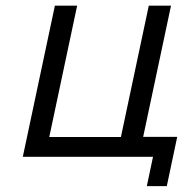

<svg xmlns="http://www.w3.org/2000/svg" viewBox="-20 -544 669 666"><path d="M594.7 -69.3 558.6 101.6H489.3L510.7 0H59.1L170.4 -524.4H247.6L150.9 -68.8H399.4L496.1 -524.4H573.2L476.6 -69.3Z"/></svg>

Font: Tuffy
Style: Italic
Weight: 400
Italic angle: -12°
Designer: Thatcher Ulrich, Karoly Barta and Michael Everson
Version: Version 001.271